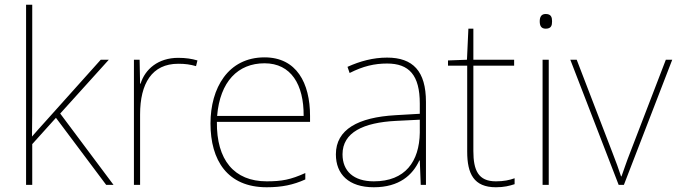

<svg xmlns="http://www.w3.org/2000/svg" viewBox="-20 -780 2856 810"><path d="M116 -385V-760H90V0H116V-172L216 -283L428 0H459L234 -301L439 -528H405L172 -268C150 -244 137 -229 115 -204C116 -267 116 -321 116 -385Z M732 -536C647 -536 592 -488 573 -427H571L569 -528H545V0H571V-297C571 -428 621 -511 732 -511C762 -511 782 -508 807 -501L813 -525C789 -532 764 -536 732 -536Z M1096 -538C942 -538 868 -408 868 -259C868 -104 939 10 1105 10C1169 10 1217 0 1268 -23V-50C1206 -22 1169 -15 1105 -15C968 -15 893 -105 895 -266H1288V-291C1288 -430 1231 -538 1096 -538ZM1096 -513C1208 -513 1262 -423 1261 -291H896C908 -436 984 -513 1096 -513Z M1613 -537C1554 -537 1499 -522 1446 -498L1455 -472C1512 -501 1560 -512 1613 -512C1706 -512 1751 -463 1751 -343V-300L1648 -294C1491 -285 1397 -234 1397 -129C1397 -45 1451 10 1557 10C1665 10 1721 -42 1749 -103H1751L1755 0H1777V-350C1777 -480 1722 -537 1613 -537ZM1650 -270 1751 -275V-220C1749 -99 1690 -15 1557 -15C1472 -15 1425 -58 1425 -129C1425 -222 1514 -263 1650 -270Z M2072 -15C1998 -15 1977 -61 1977 -143V-503H2149V-528H1977V-659H1956L1950 -528L1870 -525V-503H1951V-140C1951 -47 1979 10 2072 10C2107 10 2129 4 2151 -3V-28C2129 -20 2105 -15 2072 -15Z M2282 -721C2262 -721 2257 -706 2257 -690C2257 -673 2262 -659 2282 -659C2306 -659 2309 -673 2309 -690C2309 -706 2306 -721 2282 -721ZM2295 -528H2269V0H2295Z M2590 0H2612L2816 -528H2789L2639 -138C2622 -95 2614 -69 2602 -36H2600C2589 -69 2580 -95 2563 -138L2413 -528H2386Z"/></svg>

Font: Noto Sans Georgian Thin
Style: Regular
Weight: 100
Designer: Monotype Design Team, Akaki Razmadze
Foundry: Google LLC
Version: Version 2.005